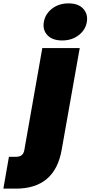

<svg xmlns="http://www.w3.org/2000/svg" viewBox="-151 -849 537 1139"><path d="M218 -609Q160 -609 130.5 -640Q101 -671 109 -718Q117 -766 157.5 -797.5Q198 -829 256 -829Q313 -829 342.5 -797.5Q372 -766 364 -718Q356 -671 315.5 -640Q275 -609 218 -609ZM100 -564H322L215 39Q175 270 -57 270H-131L-98 81H-55Q-14 81 -7 43Z"/></svg>

Font: Poppins Black
Style: Italic
Weight: 900
Italic angle: -10°
Designer: Ninad Kale (Devanagari), Jonny Pinhorn (Latin)
Foundry: Indian Type Foundry
Version: Version 3.200;PS 1.000;hotconv 16.6.54;makeotf.lib2.5.65590